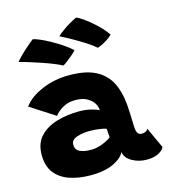

<svg xmlns="http://www.w3.org/2000/svg" viewBox="-121 -919 902 1022"><g transform="rotate(-15 330.0 -407.5)"><path d="M252 8Q190 8 139 -8.8Q88 -25.5 57.8 -63.2Q27.5 -101 27.5 -164Q27.5 -227.5 63.2 -265.5Q99 -303.5 156.8 -320.2Q214.5 -337 280.5 -337Q315 -337 345.8 -329.2Q376.5 -321.5 388.5 -313.5Q388 -325 383 -338.8Q378 -352.5 369.5 -362Q355.5 -378 333.5 -389Q311.5 -400 273.5 -400Q235.5 -400 205.5 -382.5Q175.5 -365 160.5 -344L24.5 -431.5Q58.5 -478 127.8 -507.2Q197 -536.5 277.5 -536.5Q367.5 -536.5 422 -508.8Q476.5 -481 504 -428.5Q529 -380 536 -309Q538 -281 539.2 -253.8Q540.5 -226.5 541 -199.5Q541.5 -160 549.2 -147.8Q557 -135.5 570.5 -135.5Q598.5 -135.5 606.5 -154L659.5 -39Q653 -22 628 -8.5Q603 5 563 5Q518.5 5 482 -15.8Q445.5 -36.5 441.5 -70Q430 -40.5 381.2 -16.2Q332.5 8 252 8ZM290 -122.5Q321.5 -122.5 355 -136Q388.5 -149.5 401.5 -162Q400 -173 399.2 -186.8Q398.5 -200.5 398.5 -209Q388.5 -213.5 361.2 -217.5Q334 -221.5 306 -221.5Q268 -221.5 236 -210.8Q204 -200 204 -173Q204 -145.5 227 -134Q250 -122.5 290 -122.5ZM393.5 -823Q408 -818.5 436.5 -798Q465 -777.5 495.8 -748.2Q526.5 -719 548 -688Q535.5 -675.5 518.2 -664.5Q501 -653.5 485.8 -646.5Q470.5 -639.5 464 -638Q445 -655 413.2 -675.5Q381.5 -696 346.2 -715.8Q311 -735.5 282 -750Q289 -758 320.5 -780.8Q352 -803.5 393.5 -823ZM140.5 -771.5Q152 -770 176.5 -759.8Q201 -749.5 231 -733Q261 -716.5 290.2 -697Q319.5 -677.5 340.5 -658Q333.5 -648.5 317 -634.5Q300.5 -620.5 284.5 -608.5Q268.5 -596.5 262.5 -594Q245.5 -603.5 217.5 -614.8Q189.5 -626 156.8 -637.2Q124 -648.5 92.5 -658.2Q61 -668 37 -674Q41 -680 56.2 -696Q71.5 -712 94 -732.2Q116.5 -752.5 140.5 -771.5Z"/></g></svg>

Font: Grandstander ExtraBold
Style: Regular
Weight: 800
Designer: Tyler Finck
Foundry: Etcetera Type Co
Version: Version 1.200; ttfautohint (v1.8.3)